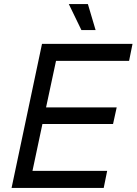

<svg xmlns="http://www.w3.org/2000/svg" viewBox="-20 -926 673 946"><path d="M37 0 187 -710H633L616 -626H256L207 -397H555L537 -315H189L140 -84H508L491 0ZM381 -778 319 -906H413L451 -778Z"/></svg>

Font: Geist Regular
Style: Italic
Weight: 400
Italic angle: -12°
Designer: Basement.studio, Andrés Briganti, Mateo Zaragoza
Foundry: Basement.studio, Vercel, Andrés Briganti, Guido Ferreyra, Mateo Zaragoza
Version: Version 1.500; ttfautohint (v1.8.4.7-5d5b)